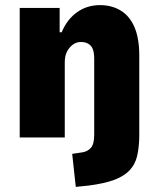

<svg xmlns="http://www.w3.org/2000/svg" viewBox="-20 -537 620 750"><path d="M276 193 262 64 302 58Q322 55 335 40.5Q348 26 348 -11V-307Q348 -331 342.5 -345Q337 -359 325 -366Q313 -373 296 -373Q279 -373 265 -363Q251 -353 242 -336Q233 -319 233 -294V0H57V-506H213V-411H221Q241 -460 280 -488.5Q319 -517 371 -517Q417 -517 452 -495.5Q487 -474 505.5 -430.5Q524 -387 524 -321V0Q523 41 515.5 73Q508 105 486.5 128Q465 151 426.5 165.5Q388 180 325 188Z"/></svg>

Font: Nunito Sans 7pt Condensed Black
Style: Regular
Weight: 900
Width: 3
Designer: Vernon Adams
Foundry: Vernon Adams
Version: Version 3.101;gftools[0.9.27]